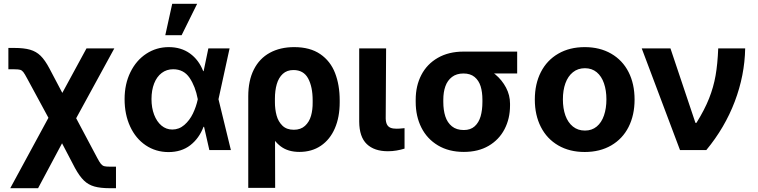

<svg xmlns="http://www.w3.org/2000/svg" viewBox="-20 -783 3957 1002"><path d="M278.5 -252.6H331.5L487.4 41Q499 63.2 506.7 72.4Q514.3 81.5 523.8 84.2Q533.4 86.8 554.3 86.8H585.3V199.2H554.3Q503.9 199.2 472.4 190.2Q440.8 181.3 417.9 159Q394.9 136.7 371.6 94.3L303.8 -35.2L178.7 199.2H33.5ZM54.7 -421.4H23.7V-532.8H54.7Q105.1 -532.8 137 -523.6Q168.9 -514.4 191.8 -492Q214.8 -469.5 237.9 -425.9L305.2 -298.2L431.3 -530.3H576.5L336.6 -91H274.6L122.2 -372.6Q108.8 -397.9 101.6 -407Q94.4 -416.1 85.2 -418.7Q76.1 -421.4 54.7 -421.4Z M630.2 -265.6Q630.2 -344.7 660.7 -406.5Q691.1 -468.3 743.7 -502.7Q796.3 -537.1 860.8 -537.1Q925.1 -537.1 971.2 -504Q1017.3 -470.9 1040.4 -411.9H1083.7L1119.9 -266.6L1184.9 0H1072.5L1011.9 -266.6Q999.5 -332.4 969.2 -377Q938.8 -421.6 883.9 -421.6Q849.5 -421.6 823.9 -402.2Q798.3 -382.8 784.4 -347.4Q770.6 -311.9 770.6 -265.9Q770.6 -220.3 784.4 -184.3Q798.1 -148.3 822.7 -127.6Q847.4 -107 879.1 -107Q914.4 -107 942 -130.9Q969.6 -154.8 986.7 -190.3Q1003.8 -225.8 1011.9 -263.7L1067.3 -530.3H1178.1L1119.9 -263.7L1083.7 -121.2H1042.1Q1019.3 -61 973.1 -25.1Q926.9 10.7 858.7 10.7Q792.7 10.3 740.4 -24.8Q688.2 -60 659.2 -122.8Q630.2 -185.5 630.2 -265.6ZM878.7 -763.1H1008.8L927.8 -599.2H842.6Z M1515.2 -537.1Q1598.3 -537.1 1651.4 -500.6Q1704.5 -464.2 1728.6 -401.8Q1752.8 -339.4 1752.8 -259.1V-249.3Q1752.8 -171.5 1727.5 -113.2Q1702.2 -54.8 1654.8 -22.5Q1607.3 9.8 1542.5 9.8Q1483.5 9.8 1445.3 -18.9Q1407.1 -47.6 1385.4 -98.3Q1363.8 -149 1349.9 -224.2L1414.7 -250.4Q1414.7 -212.7 1423.4 -180.6Q1432.1 -148.4 1454 -127.1Q1475.9 -105.8 1513.3 -105.8Q1549.5 -105.8 1571.7 -126.2Q1594 -146.6 1603.1 -178.5Q1612.2 -210.3 1611.7 -249.3V-259.1Q1611.7 -330.1 1588 -373.8Q1564.3 -417.5 1511.3 -417.5Q1477.6 -417.5 1455.9 -397.6Q1434.2 -377.6 1424.4 -343.9Q1414.7 -310.2 1414.7 -267.4L1416 197.3H1275.6V-280.2Q1275.6 -362.7 1304.8 -420.3Q1334 -478 1388.1 -507.5Q1442.2 -537.1 1515.2 -537.1Z M1995 -530.3 1992.9 -164.9Q1993.5 -144.6 1999.8 -132.8Q2006.1 -121 2018.4 -116.1Q2030.6 -111.3 2049.5 -111.3Q2064.5 -111.3 2083.2 -113.4Q2088.5 -114.2 2091.2 -114.2V-7.4Q2071.1 -1.2 2049.5 2.5Q2027.8 6.3 2004.3 6.3Q1933.3 6.3 1894.2 -31.1Q1855.2 -68.4 1854.6 -147.9V-530.3Z M2398.7 -513.7Q2405 -511.6 2411.4 -505.7Q2417.9 -499.7 2425.1 -491.2Q2433 -478.6 2441.6 -468.8Q2450.1 -459 2463.2 -449.8Q2476.3 -440.5 2493.3 -435.1Q2531.9 -422.4 2566 -393.7Q2600.1 -365 2620.9 -325.6Q2641.7 -286.2 2641.7 -242.2V-232.4Q2641.7 -164 2613.1 -108.9Q2584.4 -53.7 2530.2 -22Q2475.9 9.8 2400.6 9.8Q2322.6 9.8 2265.7 -24.1Q2208.8 -58 2179.1 -117.1Q2149.4 -176.2 2149.4 -251V-262.7Q2149.4 -335.1 2178.9 -391.9Q2208.4 -448.8 2265 -481.2Q2321.6 -513.7 2398.7 -513.7ZM2400.6 -104.4Q2435.6 -104.4 2457.2 -123.8Q2478.7 -143.2 2488.2 -175.8Q2497.6 -208.5 2497.6 -251V-262.7Q2497.6 -302.7 2488.2 -332.9Q2478.7 -363.1 2456.7 -381.3Q2434.6 -399.5 2398.7 -399.5Q2362.5 -399.5 2338.8 -381.3Q2315.1 -363.1 2304.3 -332.6Q2293.5 -302.1 2293.5 -262.7V-251Q2293.5 -208.5 2304 -175.8Q2314.5 -143.2 2338.4 -123.8Q2362.3 -104.4 2400.6 -104.4ZM2679 -399.5H2398.7V-513.7H2679Z M2771.1 -263.2Q2771.1 -345.3 2802.8 -407Q2834.4 -468.8 2893.5 -502.9Q2952.5 -537.1 3031.6 -537.1Q3110.6 -537.1 3169.7 -502.9Q3228.8 -468.8 3260.3 -407Q3291.7 -345.3 3291.7 -263.2Q3291.7 -182.2 3260.3 -120.2Q3228.8 -58.2 3169.7 -24Q3110.6 10.2 3031.6 10.2Q2952.5 10.2 2893.5 -24Q2834.4 -58.2 2802.8 -120.2Q2771.1 -182.2 2771.1 -263.2ZM3144.7 -264.4Q3144.7 -311.3 3132 -348.1Q3119.4 -385 3094.2 -406Q3068.9 -427 3032.7 -427Q2995.8 -427 2969.9 -406Q2943.9 -385 2930.7 -348.4Q2917.6 -311.9 2917.6 -264.4Q2917.6 -216.9 2930.7 -180.2Q2943.9 -143.6 2969.9 -122.6Q2995.8 -101.6 3032.7 -101.6Q3068.9 -101.6 3094.2 -122.6Q3119.4 -143.6 3132 -180.5Q3144.7 -217.4 3144.7 -264.4Z M3329.1 -530.3H3479L3609.3 -141.9H3614.6Q3657.3 -210.6 3680.6 -269.6Q3703.9 -328.6 3714.4 -388.7Q3725 -448.8 3728.2 -530.3H3868.9Q3866.3 -389.4 3814.5 -253Q3762.7 -116.6 3666.2 0H3528.7Z"/></svg>

Font: Pretendard JP Variable
Style: Regular
Weight: 400
Designer: Base glyphs from Inter by Rasmus Andersson; Hangul glyphs from Noto Sans CJK(Source Han Sans) by Jang Soo-young and Kang
Foundry: Kil Hyung-jin
Version: Version 1.307;Glyphs 3.2 (3192)